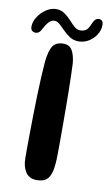

<svg xmlns="http://www.w3.org/2000/svg" viewBox="-106 -778 470 828"><g transform="rotate(10 129.0 -363.5)"><path d="M116 6.5Q83 6.5 67.2 -17.5Q51.5 -41.5 51.5 -79.5Q51.5 -95.5 51.5 -124.5Q51.5 -153.5 52 -191Q52.5 -228.5 53.2 -270.5Q54 -312.5 55.2 -355Q56.5 -397.5 58.5 -436Q60.5 -474.5 63 -504.5Q68.5 -553 82.5 -573Q96.5 -593 128 -593Q154.5 -593 166.5 -572.8Q178.5 -552.5 182 -517.5Q183 -496 184 -463.5Q185 -431 185.5 -392.5Q186 -354 186.2 -313.8Q186.5 -273.5 186.5 -236.2Q186.5 -199 186.5 -168.8Q186.5 -138.5 186 -120.5Q186 -73 179.5 -45.2Q173 -17.5 158.2 -5.5Q143.5 6.5 116 6.5ZM1 -618.5Q-8.5 -618.5 -14.8 -624.2Q-21 -630 -21 -641.5Q-21 -662.5 -7.5 -684Q6 -705.5 27.5 -720Q49 -734.5 71.5 -734.5Q92.5 -734.5 108.5 -723.5Q124.5 -712.5 137.2 -698.2Q150 -684 162 -673Q174 -662 187.5 -662Q204 -662 213.8 -668.8Q223.5 -675.5 232 -696.5Q239 -713 245.5 -718.8Q252 -724.5 261.5 -724.5Q268 -724.5 273.8 -719.5Q279.5 -714.5 279.5 -701.5Q279.5 -678 266.5 -658Q253.5 -638 233.2 -626Q213 -614 190 -614Q168 -614 151.5 -624.5Q135 -635 121.8 -648.8Q108.5 -662.5 96.8 -673Q85 -683.5 72.5 -683.5Q59.5 -683.5 48.5 -671.8Q37.5 -660 27.5 -640.5Q21.5 -628 15 -623.2Q8.5 -618.5 1 -618.5Z"/></g></svg>

Font: Gluten Thin
Style: Regular
Weight: 400
Version: Version 1.300